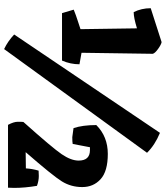

<svg xmlns="http://www.w3.org/2000/svg" viewBox="44 -832 807 935"><g transform="rotate(90 447.5 -364.5)"><path d="M242 -705 237 -358 293 -348Q293 -304 275 -263H44L27 -320Q54 -331 82.5 -340Q111 -349 122 -353Q120 -535 118 -628Q66 -612 39 -612Q20 -650 20 -695L185 -748Q197 -746 218 -731Q239 -716 242 -705ZM895 -30 894 0H588Q573 -28 573 -48Q573 -68 574 -75Q700 -216 731 -261.5Q762 -307 762 -344Q762 -399 711 -399H697L681 -315Q671 -313 648 -313L604 -319Q589 -363 589 -430Q645 -486 729.5 -486Q814 -486 852.5 -451Q891 -416 891 -361.5Q891 -307 863.5 -262.5Q836 -218 721 -86L800 -87Q802 -119 811 -149L837 -150Q860 -150 885 -141Q895 -82 895 -30ZM724 -677 219 19Q181 1 148 -30L627 -740Q687 -715 724 -677Z"/></g></svg>

Font: Inika
Style: Bold
Weight: 700
Version: Version 1.001